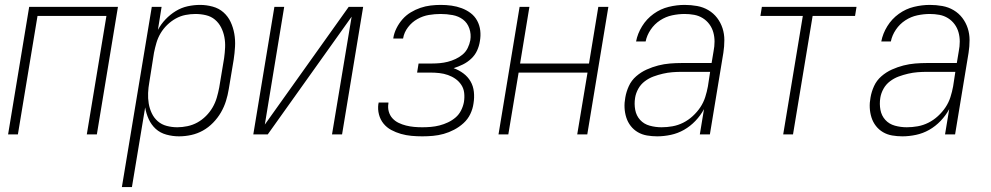

<svg xmlns="http://www.w3.org/2000/svg" viewBox="-20 -548 4040 783"><path d="M13 0 99 -520H461L375 0H334L414 -483H133L53 0Z M477 215 599 -520H639L624 -426Q636 -449 655 -469Q674 -489 697 -503Q720 -517 745.5 -522.5Q771 -528 796 -528Q822 -528 847.5 -521Q873 -514 891.5 -497.5Q910 -481 920.5 -458.5Q931 -436 935.5 -410.5Q940 -385 938.5 -358Q937 -331 933 -305L913 -185Q909 -160 901.5 -136Q894 -112 881 -89.5Q868 -67 849 -47.5Q830 -28 807.5 -15.5Q785 -3 760 2.5Q735 8 710 8Q684 8 658.5 1Q633 -6 615 -22.5Q597 -39 586.5 -62Q576 -85 572 -110L518 215ZM703 -29Q723 -29 744.5 -33.5Q766 -38 785 -48.5Q804 -59 820 -75Q836 -91 847 -110Q858 -129 864 -149.5Q870 -170 874 -191L894 -311Q897 -333 898 -354.5Q899 -376 895 -397Q891 -418 881.5 -436.5Q872 -455 856.5 -468Q841 -481 820 -486Q799 -491 777 -491Q757 -491 736.5 -487Q716 -483 697 -472.5Q678 -462 662 -446.5Q646 -431 635 -412.5Q624 -394 618 -373.5Q612 -353 608 -333L589 -213Q585 -191 584 -169Q583 -147 586.5 -126Q590 -105 599 -86Q608 -67 623.5 -53.5Q639 -40 660 -34.5Q681 -29 703 -29Z M1013 0 1099 -520H1139L1060 -40L1402 -520H1461L1375 0H1334L1414 -480L1072 0Z M1702 8Q1680 8 1658 6Q1636 4 1615 -2Q1594 -8 1575.5 -18Q1557 -28 1544 -44Q1531 -60 1525.5 -81Q1520 -102 1523 -124Q1524 -126 1524 -127Q1524 -128 1524 -130H1564Q1564 -129 1564 -128Q1564 -127 1564 -126Q1561 -109 1565.5 -93Q1570 -77 1580.5 -65.5Q1591 -54 1605.5 -47Q1620 -40 1636 -36Q1652 -32 1668.5 -30.5Q1685 -29 1702 -29Q1719 -29 1737 -30.5Q1755 -32 1772.5 -36.5Q1790 -41 1807 -49Q1824 -57 1838 -69Q1852 -81 1860.5 -98Q1869 -115 1872 -132Q1875 -151 1873 -169Q1871 -187 1861.5 -201.5Q1852 -216 1838 -226Q1824 -236 1807 -242Q1790 -248 1772 -250Q1754 -252 1735 -252H1681L1687 -289H1742Q1758 -289 1774 -290.5Q1790 -292 1806 -296Q1822 -300 1838 -307.5Q1854 -315 1867 -326Q1880 -337 1887.5 -352.5Q1895 -368 1898 -384Q1902 -409 1894 -432Q1886 -455 1868 -468.5Q1850 -482 1826 -486.5Q1802 -491 1777 -491Q1753 -491 1729 -487Q1705 -483 1682.5 -470.5Q1660 -458 1644 -437Q1628 -416 1624 -392Q1624 -392 1624 -391.5Q1624 -391 1624 -391H1584Q1584 -392 1584 -392Q1584 -392 1584 -393Q1587 -413 1597 -433Q1607 -453 1621.5 -469.5Q1636 -486 1655 -497.5Q1674 -509 1694.5 -516Q1715 -523 1736 -525.5Q1757 -528 1777 -528Q1800 -528 1821.5 -525Q1843 -522 1863 -514.5Q1883 -507 1899.5 -494.5Q1916 -482 1926 -463.5Q1936 -445 1938.5 -423.5Q1941 -402 1937 -380Q1934 -360 1925.5 -341.5Q1917 -323 1901.5 -308.5Q1886 -294 1867.5 -285Q1849 -276 1830 -270Q1852 -262 1870 -248.5Q1888 -235 1899 -216Q1910 -197 1912.5 -173.5Q1915 -150 1911 -126Q1908 -104 1898 -83Q1888 -62 1870.5 -46Q1853 -30 1832 -19Q1811 -8 1789.5 -2Q1768 4 1746 6Q1724 8 1702 8Z M2013 0 2099 -520H2139L2101 -289H2382L2420 -520H2461L2375 0H2334L2376 -252H2095L2053 0Z M2660 8Q2639 8 2618.5 4.5Q2598 1 2581 -9Q2564 -19 2552 -34.5Q2540 -50 2534 -69Q2528 -88 2527 -108.5Q2526 -129 2530 -150Q2534 -174 2544.5 -197Q2555 -220 2574.5 -237Q2594 -254 2617.5 -264.5Q2641 -275 2664.5 -281Q2688 -287 2712 -289Q2736 -291 2760 -291H2882L2890 -339Q2894 -359 2894 -378.5Q2894 -398 2889 -416Q2884 -434 2873 -449Q2862 -464 2846 -474Q2830 -484 2811 -487.5Q2792 -491 2772 -491Q2747 -491 2721 -485.5Q2695 -480 2672 -465Q2649 -450 2633.5 -427Q2618 -404 2613 -379H2574Q2580 -411 2598.5 -441Q2617 -471 2645.5 -491.5Q2674 -512 2707 -520Q2740 -528 2772 -528Q2798 -528 2823 -523.5Q2848 -519 2869 -506.5Q2890 -494 2904.5 -475Q2919 -456 2926.5 -433Q2934 -410 2934 -384.5Q2934 -359 2930 -333L2875 0H2834L2851 -103Q2837 -77 2816 -55Q2795 -33 2769.5 -18.5Q2744 -4 2715.5 2Q2687 8 2660 8ZM2678 -29Q2700 -29 2722.5 -33Q2745 -37 2766 -47.5Q2787 -58 2805 -74.5Q2823 -91 2836 -110.5Q2849 -130 2856 -152Q2863 -174 2867 -196L2876 -255H2760Q2741 -255 2722 -253.5Q2703 -252 2683.5 -247.5Q2664 -243 2645 -236Q2626 -229 2609.5 -216.5Q2593 -204 2583 -186Q2573 -168 2570 -149Q2566 -124 2570.5 -100Q2575 -76 2590.5 -59Q2606 -42 2629.5 -35.5Q2653 -29 2678 -29Z M3174 0 3254 -483H3081L3087 -520H3473L3467 -483H3294L3214 0Z M3660 8Q3639 8 3618.5 4.5Q3598 1 3581 -9Q3564 -19 3552 -34.5Q3540 -50 3534 -69Q3528 -88 3527 -108.5Q3526 -129 3530 -150Q3534 -174 3544.5 -197Q3555 -220 3574.5 -237Q3594 -254 3617.5 -264.5Q3641 -275 3664.5 -281Q3688 -287 3712 -289Q3736 -291 3760 -291H3882L3890 -339Q3894 -359 3894 -378.5Q3894 -398 3889 -416Q3884 -434 3873 -449Q3862 -464 3846 -474Q3830 -484 3811 -487.5Q3792 -491 3772 -491Q3747 -491 3721 -485.5Q3695 -480 3672 -465Q3649 -450 3633.5 -427Q3618 -404 3613 -379H3574Q3580 -411 3598.5 -441Q3617 -471 3645.5 -491.5Q3674 -512 3707 -520Q3740 -528 3772 -528Q3798 -528 3823 -523.5Q3848 -519 3869 -506.5Q3890 -494 3904.5 -475Q3919 -456 3926.5 -433Q3934 -410 3934 -384.5Q3934 -359 3930 -333L3875 0H3834L3851 -103Q3837 -77 3816 -55Q3795 -33 3769.5 -18.5Q3744 -4 3715.5 2Q3687 8 3660 8ZM3678 -29Q3700 -29 3722.5 -33Q3745 -37 3766 -47.5Q3787 -58 3805 -74.5Q3823 -91 3836 -110.5Q3849 -130 3856 -152Q3863 -174 3867 -196L3876 -255H3760Q3741 -255 3722 -253.5Q3703 -252 3683.5 -247.5Q3664 -243 3645 -236Q3626 -229 3609.5 -216.5Q3593 -204 3583 -186Q3573 -168 3570 -149Q3566 -124 3570.5 -100Q3575 -76 3590.5 -59Q3606 -42 3629.5 -35.5Q3653 -29 3678 -29Z"/></svg>

Font: Iosevka SS04 XLt Obl
Style: Regular
Weight: 200
Italic angle: -9°
Monospace: yes
Designer: Belleve Invis
Foundry: Belleve Invis
Version: Version 19.0.0; ttfautohint (v1.8.4)